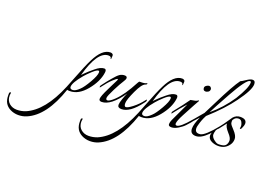

<svg xmlns="http://www.w3.org/2000/svg" viewBox="-550 -947 2236 1631"><g transform="rotate(20 568.0 -131.5)"><path d="M-404 193 -407 218Q-407 263 -378.5 287.5Q-350 312 -309.5 312Q-269 312 -231 297Q-80 232 23 -17Q35 -46 58 -105Q109 -237 138 -294Q199 -418 274 -418Q284 -418 292 -412.5Q300 -407 299 -397L297 -369Q297 -366 294.5 -366Q292 -366 292 -367Q292 -388 267 -388Q168 -388 103 -152Q104 -153 121 -170.5Q138 -188 154 -202Q170 -216 192 -234Q237 -272 271 -272Q288 -272 288 -250Q288 -245 287 -239Q276 -157 207.5 -74Q139 9 60 9Q39 9 36 6Q-53 269 -208 335Q-243 350 -283 350Q-323 350 -358 332Q-419 300 -419 223V206Q-419 191 -407 191Q-404 191 -404 193ZM239 -225Q239 -238 230 -238Q215 -238 179.5 -205.5Q144 -173 124 -149Q54 -66 54 -28Q54 -8 79 -8Q104 -8 139 -43Q165 -67 202 -131.5Q239 -196 239 -225Z M645 -263Q615 -254 576.5 -170.5Q538 -87 538 -56.5Q538 -26 553 -26Q571 -26 612 -58Q656 -92 691 -138Q699 -147 700 -148Q703 -142 702 -135.5Q701 -129 689 -115Q601 3 524 3Q489 3 489 -24Q489 -42 502 -79.5Q515 -117 526 -138Q428 3 345 3Q321 3 321 -16Q321 -40 360 -118Q369 -136 384 -167Q399 -198 404.5 -208Q410 -218 410 -222.5Q410 -227 407 -227Q400 -227 368 -198Q336 -169 294 -112Q287 -102 287 -114Q287 -122 292 -128Q333 -183 358.5 -211.5Q384 -240 386.5 -243Q389 -246 397.5 -253.5Q406 -261 411 -264Q431 -276 453.5 -276Q476 -276 476 -259Q476 -246 459 -221Q442 -196 407.5 -128.5Q373 -61 373 -43.5Q373 -26 387 -26Q406 -26 447 -65Q510 -125 577 -253Q586 -269 589 -269H603Q635 -269 653 -278Q654 -279 656 -279Q658 -279 658 -275Q658 -267 645 -263Z M244 193 241 218Q241 263 269.5 287.5Q298 312 338.5 312Q379 312 417 297Q568 232 671 -17Q683 -46 706 -105Q757 -237 786 -294Q847 -418 922 -418Q932 -418 940 -412.5Q948 -407 947 -397L945 -369Q945 -366 942.5 -366Q940 -366 940 -367Q940 -388 915 -388Q816 -388 751 -152Q752 -153 769 -170.5Q786 -188 802 -202Q818 -216 840 -234Q885 -272 919 -272Q936 -272 936 -250Q936 -245 935 -239Q924 -157 855.5 -74Q787 9 708 9Q687 9 684 6Q595 269 440 335Q405 350 365 350Q325 350 290 332Q229 300 229 223V206Q229 191 241 191Q244 191 244 193ZM887 -225Q887 -238 878 -238Q863 -238 827.5 -205.5Q792 -173 772 -149Q702 -66 702 -28Q702 -8 727 -8Q752 -8 787 -43Q813 -67 850 -131.5Q887 -196 887 -225Z M948 -16Q948 -34 958 -56Q965 -72 1038 -226Q985 -169 942 -112Q935 -102 935 -114Q935 -122 940 -128Q1011 -216 1049 -271Q1099 -278 1109 -287Q1119 -296 1120 -288Q1120 -284 1115.5 -278.5Q1111 -273 1034 -128Q1000 -64 1000 -40Q1000 -26 1014 -26Q1045 -26 1126 -122L1148 -147Q1160 -135 1089 -59Q1070 -38 1036.5 -17.5Q1003 3 975.5 3Q948 3 948 -16ZM1145 -382Q1121 -382 1121 -408Q1121 -420 1134.5 -429Q1148 -438 1158.5 -438Q1169 -438 1175 -429.5Q1181 -421 1181 -416Q1181 -398 1168 -390Q1155 -382 1145 -382Z M1488 -613Q1513 -613 1513 -581Q1513 -528 1426 -410Q1352 -307 1220 -188Q1194 -140 1181 -85Q1178 -74 1178 -64Q1178 -25 1215 -25Q1221 -25 1228 -26Q1270 -34 1362 -148Q1364 -146 1364 -139.5Q1364 -133 1338 -100.5Q1312 -68 1299 -55Q1242 2 1196 2Q1144 2 1144 -48Q1144 -88 1176 -158L1134 -112Q1127 -102 1127 -114Q1127 -122 1134.5 -131.5Q1142 -141 1165 -168Q1188 -195 1199 -208Q1213 -234 1256 -321Q1347 -505 1392 -565Q1403 -569 1435.5 -591Q1468 -613 1488 -613ZM1409 -420Q1480 -536 1480 -583Q1480 -595 1471 -595Q1438 -595 1341 -421Q1259 -273 1237 -228Q1336 -310 1409 -420Z M1529 -184Q1525 -184 1527 -191Q1529 -198 1529 -209.5Q1529 -221 1523 -235Q1513 -262 1490.5 -262Q1468 -262 1454.5 -248.5Q1441 -235 1441 -224Q1441 -213 1442.5 -205.5Q1444 -198 1454 -185Q1464 -172 1478 -158Q1516 -118 1516 -87.5Q1516 -57 1500 -34Q1466 16 1404 16Q1372 16 1344 3Q1309 -13 1309 -46Q1309 -57 1315 -74.5Q1321 -92 1332 -101Q1338 -104 1339 -99Q1332 -78 1332 -64Q1332 -33 1375 -7Q1387 1 1401 1Q1450 1 1464.5 -16.5Q1479 -34 1479 -59Q1479 -84 1447 -118Q1409 -160 1409 -189Q1397 -172 1359 -125Q1351 -114 1350 -123Q1349 -132 1358 -143Q1375 -161 1436 -252Q1462 -281 1498 -281Q1554 -281 1555 -242Q1555 -222 1541 -194Q1536 -184 1529 -184Z"/></g></svg>

Font: Italianno
Style: Regular
Weight: 400
Designer: Robert E. Leuschke
Foundry: Robert E. Leuschke
Version: Version 1.003